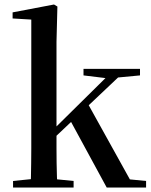

<svg xmlns="http://www.w3.org/2000/svg" viewBox="-20 -833 672 853"><path d="M38 0V-29L146 -40H196L307 -29V0ZM116 0Q117 -19 117.5 -47.5Q118 -76 118.5 -109.5Q119 -143 119 -175Q119 -207 119 -232V-746L36 -751V-778L220 -813L235 -804L231 -647V-237Q231 -210 231 -177Q231 -144 231.5 -110Q232 -76 233 -47.5Q234 -19 235 0ZM174 -176V-220H179L334 -373L490 -527H545ZM454 0 291 -300 370 -373 557 -36 629 -29V0ZM351 -498V-527H602V-498L486 -487L466 -484Z"/></svg>

Font: Noto Serif KR ExtraLight SemiBold
Style: Regular
Weight: 600
Version: Version 2.002-H1;hotconv 1.1.0;makeotfexe 2.6.0